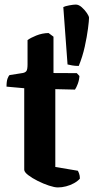

<svg xmlns="http://www.w3.org/2000/svg" viewBox="-20 -820 410 840"><path d="M233 0Q218.5 0 194.2 -8Q170 -16 145 -28.5Q120 -41 103 -54.2Q86 -67.5 86 -77.5V-434L8.5 -441Q8.5 -464.5 13.2 -476.8Q18 -489 22 -491.5L79 -500.5Q90.5 -502.5 95.5 -509.2Q100.5 -516 100.5 -538V-644.5Q112.5 -654 138.5 -664.5Q164.5 -675 192.5 -675.5L214 -659.5V-500.5L316 -500L327.5 -487.5Q326.5 -469.5 320.2 -453Q314 -436.5 308 -428L222 -430V-89.5L320.5 -73Q323 -69 326.2 -60.2Q329.5 -51.5 329.5 -38.5Q320 -27.5 303.8 -18.5Q287.5 -9.5 269.2 -4.8Q251 0 233 0ZM324.5 -531.5Q308 -531.5 295.8 -533.8Q283.5 -536 275.5 -538L257 -789Q264 -793 282.8 -796.5Q301.5 -800 311.5 -800Q324.5 -800 337.8 -788.2Q351 -776.5 360.2 -762.8Q369.5 -749 369.5 -742Q369.5 -730 365 -695Q360.5 -660 350.8 -615.8Q341 -571.5 324.5 -531.5Z"/></svg>

Font: Texturina Medium
Style: Regular
Weight: 500
Designer: Guillermo Torres Carreño
Foundry: Omnibus-Type
Version: Version 1.003